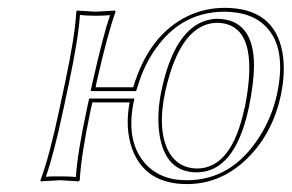

<svg xmlns="http://www.w3.org/2000/svg" viewBox="-20 -459 743 489"><path d="M146 -250Q171.4 -369.6 174.3 -429.2L175.8 -432.1Q177.7 -432.1 224.1 -429.2Q224.1 -429.2 272.9 -432.1L274.4 -429.2Q254.4 -374.5 226.1 -250L223.6 -236.8H319.3Q358.9 -369.6 458 -418Q502.4 -439 552.2 -439Q678.2 -439 699.2 -326.2Q708 -276.9 695.3 -216.8Q672.9 -112.3 601.1 -47.4Q537.6 9.8 456.1 9.8Q349.6 9.8 316.4 -80.1Q297.9 -132.8 310.1 -198.2H215.3L210.9 -179.2Q186.5 -63 183.1 0L180.2 2.9Q178.2 2.9 132.8 0L83.5 2.9L83 0Q106 -61 130.9 -179.2ZM534.2 -400.9Q452.6 -400.9 412.1 -269Q405.8 -248 400.9 -226.1Q379.4 -125.5 411.6 -69.3Q435.1 -30.8 481.4 -29.8Q569.8 -29.8 602.5 -182.6Q603 -184.6 603.5 -185.1Q645.5 -397.9 534.2 -400.9ZM155.8 -248 140.6 -176.8Q116.7 -64.5 96.7 -8.8Q113.8 -10.3 132.8 -9.8Q156.7 -9.8 173.3 -8.3Q177.2 -69.8 201.2 -181.2L207 -208H322.3L319.8 -196.3Q300.3 -95.7 352.1 -40Q379.4 -11.2 421.4 -2.9Q438 0 456.1 0Q570.3 0 640.6 -110.4Q672.9 -161.1 685.5 -219.2Q712.4 -345.7 648.9 -398.9Q626 -418 593.8 -424.8Q574.7 -428.7 552.2 -429.2Q433.6 -429.2 365.2 -317.9Q342.3 -280.3 329.1 -234.4L326.7 -227.1H210.9L216.3 -252Q243.2 -371.1 260.3 -420.4Q243.7 -418.9 224.1 -418.9Q200.2 -418.9 183.6 -420.9Q179.7 -361.3 155.8 -248ZM534.2 -411.1Q626.5 -409.2 627 -292Q626.5 -246.1 613.3 -183.1Q578.1 -21 481.4 -20Q401.4 -20 386.2 -116.2Q383.3 -134.8 383.3 -154.8Q383.3 -191.4 391.1 -228Q424.3 -385.3 508.3 -407.7Q521.5 -411.1 534.2 -411.1Z"/></svg>

Font: Linux Biolinum Outline O
Style: Italic
Weight: 400
Italic angle: -12°
Designer: Philipp H. Poll
Foundry: Philipp H. Poll
Version: Version 0.6.2